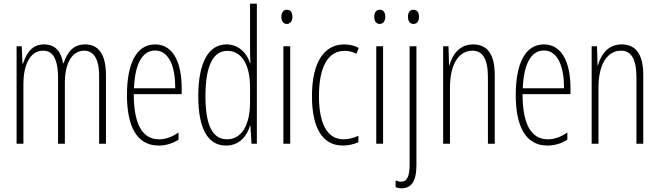

<svg xmlns="http://www.w3.org/2000/svg" viewBox="-20 -780 3579 1042"><path d="M442 -539C377 -539 346 -497 325 -437H322C314 -491 286 -539 219 -539C148 -539 121 -483 105 -435H102L98 -529H70V0H107V-326C107 -417 138 -505 214 -505C261 -505 295 -471 295 -354V0H332V-332C332 -438 372 -505 437 -505C484 -505 518 -467 518 -367V0H555V-371C555 -487 514 -539 442 -539Z M822 -539C719 -539 669 -433 669 -264C669 -97 721 10 841 10C883 10 919 -3 949 -22V-61C913 -36 879 -24 843 -24C751 -24 706 -109 706 -269H966V-303C966 -425 928 -539 822 -539ZM822 -506C900 -506 932 -412 931 -301H707C713 -439 755 -506 822 -506Z M1207 10C1282 10 1321 -45 1337 -98H1339L1345 0H1374V-760H1337V-506C1337 -484 1338 -463 1339 -437H1337C1322 -487 1279 -539 1209 -539C1112 -539 1056 -441 1056 -258C1056 -83 1107 10 1207 10ZM1212 -24C1129 -24 1095 -109 1095 -258C1095 -420 1135 -504 1214 -504C1292 -504 1337 -428 1337 -307V-226C1337 -102 1292 -24 1212 -24Z M1537 -727C1515 -727 1507 -709 1507 -688C1507 -667 1517 -650 1536 -650C1555 -650 1567 -665 1567 -689C1567 -709 1559 -727 1537 -727ZM1555 -529H1518V0H1555Z M1841 10C1868 10 1901 3 1925 -8V-43C1898 -31 1871 -24 1845 -24C1751 -24 1711 -117 1711 -259C1711 -422 1763 -504 1850 -504C1873 -504 1894 -499 1914 -488L1927 -520C1904 -532 1878 -539 1848 -539C1738 -539 1673 -440 1673 -258C1673 -91 1727 10 1841 10Z M2041 -727C2019 -727 2011 -709 2011 -688C2011 -667 2021 -650 2040 -650C2059 -650 2071 -665 2071 -689C2071 -709 2063 -727 2041 -727ZM2059 -529H2022V0H2059Z M2194 -688C2194 -667 2204 -650 2224 -650C2243 -650 2254 -665 2254 -689C2254 -709 2246 -727 2224 -727C2202 -727 2194 -709 2194 -688ZM2160 242C2208 241 2240 211 2240 116V-529H2203V110C2203 175 2191 206 2156 206C2146 206 2135 203 2127 199V235C2134 239 2145 242 2160 242Z M2548 -539C2473 -539 2435 -483 2419 -425H2417L2414 -529H2385V0H2422V-305C2422 -439 2475 -505 2544 -505C2597 -505 2628 -463 2628 -362V0H2665V-373C2665 -488 2623 -539 2548 -539Z M2932 -539C2829 -539 2779 -433 2779 -264C2779 -97 2831 10 2951 10C2993 10 3029 -3 3059 -22V-61C3023 -36 2989 -24 2953 -24C2861 -24 2816 -109 2816 -269H3076V-303C3076 -425 3038 -539 2932 -539ZM2932 -506C3010 -506 3042 -412 3041 -301H2817C2823 -439 2865 -506 2932 -506Z M3354 -539C3279 -539 3241 -483 3225 -425H3223L3220 -529H3191V0H3228V-305C3228 -439 3281 -505 3350 -505C3403 -505 3434 -463 3434 -362V0H3471V-373C3471 -488 3429 -539 3354 -539Z"/></svg>

Font: Noto Sans Myanmar ExtraCondensed ExtraLight
Style: Regular
Weight: 200
Width: 2
Designer: Monotype Design Team
Foundry: Monotype Imaging Inc.
Version: Version 2.107